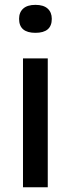

<svg xmlns="http://www.w3.org/2000/svg" viewBox="-20 -790 299 810"><path d="M77 0V-543.5H181.5V0ZM129.5 -651.5Q60.5 -651.5 60.5 -710.5Q60.5 -738 78 -753.8Q95.5 -769.5 129.5 -769.5Q163.5 -769.5 181 -753.8Q198.5 -738 198.5 -710.5Q198.5 -651.5 129.5 -651.5Z"/></svg>

Font: Encode Sans Semi Expanded Medium
Style: Regular
Weight: 500
Width: 6
Designer: Multiple Designers
Foundry: Impallari Type
Version: Version 3.000; ttfautohint (v1.8.3) -l 8 -r 50 -G 200 -x 14 